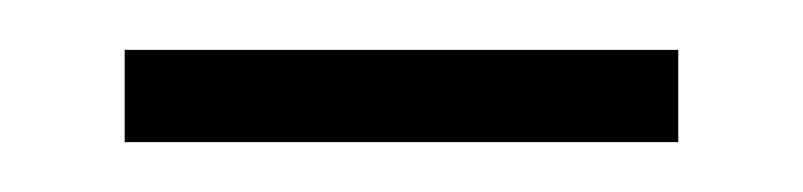

<svg xmlns="http://www.w3.org/2000/svg" viewBox="-20 -310 322 77"><path d="M30 -253V-290H252V-253Z"/></svg>

Font: Noto Sans Lao Condensed ExtraLight
Style: Regular
Weight: 200
Width: 3
Designer: Monotype Design Team
Foundry: Monotype Imaging Inc.
Version: Version 2.003; ttfautohint (v1.8.4.7-5d5b)